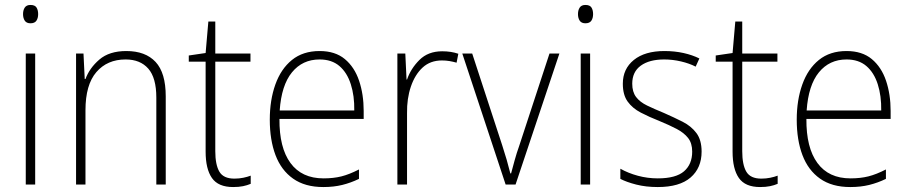

<svg xmlns="http://www.w3.org/2000/svg" viewBox="-20 -745 3669 775"><path d="M103 -725Q121 -725 127.5 -714.5Q134 -704 134 -688Q134 -672 127 -661.5Q120 -651 103 -651Q87 -651 80 -661.5Q73 -672 73 -688Q73 -704 80 -714.5Q87 -725 103 -725ZM122 -529V0H84V-529Z M490 -539Q567 -539 608 -495Q649 -451 649 -356V0H611V-351Q611 -431 578.5 -468Q546 -505 487 -505Q413 -505 369 -454Q325 -403 325 -300V0H287V-529H317L322 -426H325Q341 -470 381 -504.5Q421 -539 490 -539Z M926 -24Q945 -24 962 -27.5Q979 -31 992 -36V-3Q978 3 961 6.5Q944 10 921 10Q861 10 835.5 -26.5Q810 -63 810 -133V-496H742V-521L810 -531L821 -658H849V-529H991V-496H849V-135Q849 -80 865.5 -52Q882 -24 926 -24Z M1270 -539Q1333 -539 1372 -506.5Q1411 -474 1429.5 -419Q1448 -364 1448 -297V-265H1108Q1107 -149 1152.5 -87Q1198 -25 1286 -25Q1326 -25 1358 -33Q1390 -41 1429 -61V-23Q1396 -7 1361.5 1.5Q1327 10 1285 10Q1211 10 1163 -24Q1115 -58 1092 -119Q1069 -180 1069 -262Q1069 -341 1091.5 -404Q1114 -467 1158.5 -503Q1203 -539 1270 -539ZM1270 -505Q1201 -505 1158.5 -453Q1116 -401 1109 -299H1410Q1411 -358 1396 -405Q1381 -452 1350 -478.5Q1319 -505 1270 -505Z M1765 -538Q1801 -538 1830 -528L1823 -492Q1809 -496 1794.5 -498.5Q1780 -501 1764 -501Q1717 -501 1686 -472.5Q1655 -444 1638.5 -395.5Q1622 -347 1623 -288V0H1584V-529H1616L1621 -424H1623Q1638 -468 1673 -503Q1708 -538 1765 -538Z M2021 0 1846 -529H1886L2007 -159Q2027 -98 2040 -45H2043Q2050 -71 2057.5 -98.5Q2065 -126 2076 -157L2198 -529H2238L2061 0Z M2343 -725Q2361 -725 2367.5 -714.5Q2374 -704 2374 -688Q2374 -672 2367 -661.5Q2360 -651 2343 -651Q2327 -651 2320 -661.5Q2313 -672 2313 -688Q2313 -704 2320 -714.5Q2327 -725 2343 -725ZM2362 -529V0H2324V-529Z M2812 -133Q2812 -67 2767.5 -28.5Q2723 10 2635 10Q2587 10 2548 0Q2509 -10 2484 -23V-64Q2516 -46 2555 -35.5Q2594 -25 2635 -25Q2708 -25 2741 -53.5Q2774 -82 2774 -133Q2774 -167 2757.5 -188Q2741 -209 2711.5 -224.5Q2682 -240 2643 -256Q2600 -273 2566.5 -290.5Q2533 -308 2513.5 -335Q2494 -362 2494 -407Q2494 -467 2538.5 -503Q2583 -539 2662 -539Q2703 -539 2739 -531Q2775 -523 2803 -509L2788 -476Q2763 -489 2729 -497Q2695 -505 2661 -505Q2601 -505 2566.5 -480Q2532 -455 2532 -407Q2532 -374 2547.5 -353.5Q2563 -333 2592 -319Q2621 -305 2660 -289Q2701 -271 2735.5 -253.5Q2770 -236 2791 -208Q2812 -180 2812 -133Z M3053 -24Q3072 -24 3089 -27.5Q3106 -31 3119 -36V-3Q3105 3 3088 6.5Q3071 10 3048 10Q2988 10 2962.5 -26.5Q2937 -63 2937 -133V-496H2869V-521L2937 -531L2948 -658H2976V-529H3118V-496H2976V-135Q2976 -80 2992.5 -52Q3009 -24 3053 -24Z M3397 -539Q3460 -539 3499 -506.5Q3538 -474 3556.5 -419Q3575 -364 3575 -297V-265H3235Q3234 -149 3279.5 -87Q3325 -25 3413 -25Q3453 -25 3485 -33Q3517 -41 3556 -61V-23Q3523 -7 3488.5 1.5Q3454 10 3412 10Q3338 10 3290 -24Q3242 -58 3219 -119Q3196 -180 3196 -262Q3196 -341 3218.5 -404Q3241 -467 3285.5 -503Q3330 -539 3397 -539ZM3397 -505Q3328 -505 3285.5 -453Q3243 -401 3236 -299H3537Q3538 -358 3523 -405Q3508 -452 3477 -478.5Q3446 -505 3397 -505Z"/></svg>

Font: Noto Sans Lao Looped SemiCondensed ExtraLight
Style: Regular
Weight: 200
Width: 4
Designer: Mark Frömberg, Ben Mitchell
Foundry: The Fontpad Ltd
Version: Version 1.002; ttfautohint (v1.8.4.7-5d5b)